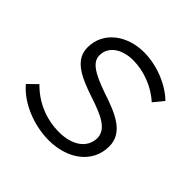

<svg xmlns="http://www.w3.org/2000/svg" viewBox="-144 -656 793 793"><g transform="rotate(45 252.5 -260.0)"><path d="M244 8C353 8 439 -53 439 -151C439 -230 365 -263 270 -294C178 -326 144 -351 144 -389C144 -441 193 -473 257 -473C319 -473 386 -448 434 -404L470 -448C421 -496 340 -528 266 -528C167 -528 86 -469 86 -377C86 -305 153 -274 242 -244C318 -219 380 -194 380 -140C379 -81 325 -46 251 -46C173 -46 105 -76 53 -129L13 -90C62 -31 155 8 244 8Z"/></g></svg>

Font: Fixel Display 20240404 Light
Style: Italic
Weight: 300
Italic angle: -10°
Designer: AlfaBravo + MacPaw
Foundry: Kyrylo Tkachov, Marchela Mozhyna, Serhii Makarenko, Maria Weinstein, Zakhar Kryvoshyya
Version: Version 1.211;Glyphs 3.2 (3225)